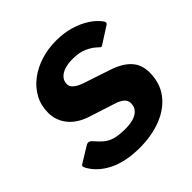

<svg xmlns="http://www.w3.org/2000/svg" viewBox="-197 -913 1083 1083"><g transform="rotate(-45 345.0 -371.0)"><path d="M541 -563Q522 -581 487.5 -597Q453 -613 399 -613Q362 -613 334.5 -604Q307 -595 291.5 -577.5Q276 -560 276 -536Q276 -520 285.5 -508.5Q295 -497 310 -488.5Q325 -480 342 -474L498 -422Q577 -397 615 -356Q653 -315 653 -252Q653 -167 608 -108.5Q563 -50 486 -20Q409 10 314 10Q202 10 126.5 -27.5Q51 -65 16 -129Q11 -139 11 -145Q11 -151 20 -156L113 -213Q126 -220 135.5 -216.5Q145 -213 152 -204Q175 -177 196.5 -159Q218 -141 249.5 -132Q281 -123 332 -123Q365 -123 393 -130.5Q421 -138 438.5 -156Q456 -174 456 -204Q456 -226 439 -241Q422 -256 387 -267L241 -314Q166 -337 126.5 -385Q87 -433 87 -496Q87 -554 112.5 -601Q138 -648 182.5 -682Q227 -716 284.5 -734Q342 -752 406 -752Q470 -752 521 -736.5Q572 -721 610.5 -696Q649 -671 671 -641Q678 -632 678.5 -625.5Q679 -619 672 -614L569 -548Q563 -544 556 -549.5Q549 -555 541 -563Z"/></g></svg>

Font: Libre Franklin ExtraBold
Style: Italic
Weight: 800
Italic angle: -8°
Designer: Pablo Impallari, Rodrigo Fuenzalida, Nhung Nguyen
Foundry: Impallari Type
Version: Version 3.000